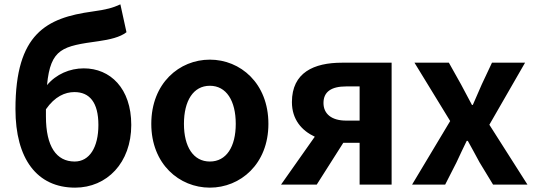

<svg xmlns="http://www.w3.org/2000/svg" viewBox="-20 -848 2459 882"><path d="M191 -346C232 -405 279 -425 322 -425C391 -425 432 -378 432 -274C432 -171 391 -106 323 -106C239 -106 191 -175 191 -313ZM533 -828C498 -812 470 -804 404 -795C194 -766 51 -694 51 -347C51 -118 150 14 325 14C471 14 583 -100 583 -274C583 -443 486 -534 365 -534C300 -534 238 -507 196 -457C212 -627 269 -636 434 -659C483 -666 532 -677 561 -700Z M944 14C1084 14 1213 -94 1213 -279C1213 -466 1084 -574 944 -574C804 -574 675 -466 675 -279C675 -94 804 14 944 14ZM944 -106C868 -106 825 -174 825 -279C825 -385 868 -454 944 -454C1020 -454 1063 -385 1063 -279C1063 -174 1020 -106 944 -106Z M1632 -294H1570C1503 -294 1466 -325 1466 -375C1466 -427 1503 -451 1570 -451H1632ZM1551 -560C1422 -560 1321 -515 1321 -379C1321 -299 1366 -248 1426 -220L1271 0H1435L1557 -192H1559H1632V0H1779V-560Z M1873 0H2025L2077 -102C2093 -136 2108 -169 2124 -201H2129C2147 -169 2165 -135 2183 -102L2245 0H2403L2228 -275L2392 -560H2240L2193 -460C2180 -429 2165 -397 2152 -366H2148C2131 -397 2114 -429 2098 -460L2042 -560H1884L2048 -292Z"/></svg>

Font: Noto Sans CJK KR Bold
Style: Regular
Weight: 700
Designer: Ryoko NISHIZUKA (kana & ideographs); Paul D. Hunt (Latin, Greek & Cyrillic); Wenlong ZHANG (bopomofo); Sandoll Communica
Foundry: Adobe Systems Incorporated
Version: Version 1.004;PS 1.004;hotconv 1.0.82;makeotf.lib2.5.63406